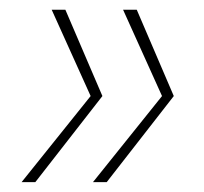

<svg xmlns="http://www.w3.org/2000/svg" viewBox="-20 -490 414 390"><path d="M196.8 -120.1H168.9L309.1 -294.9L230 -470.2H257.8L333 -294.9ZM51.8 -120.1H23.9L164.1 -294.9L85 -470.2H112.8L188 -294.9Z"/></svg>

Font: SVN-Poppins Thin
Style: Italic
Weight: 100
Italic angle: -10°
Designer: Ninad Kale (Devanagari), Jonny Pinhorn (Latin)
Foundry: Indian Type Foundry
Version: Version 3.002 2017